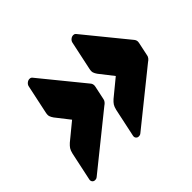

<svg xmlns="http://www.w3.org/2000/svg" viewBox="-130 -779 901 901"><g transform="rotate(-45 320.0 -329.0)"><path d="M328 -52Q319 -52 314 -58.5Q309 -65 311 -74L341 -215Q345 -232 351 -241Q357 -250 368 -260L452 -329L398 -398Q391 -408 388 -417Q385 -426 389 -443L419 -584Q421 -593 429 -599.5Q437 -606 446 -606Q447 -606 451 -605.5Q455 -605 459 -601L631 -390Q636 -385 638.5 -378Q641 -371 639 -362L625 -296Q624 -287 618.5 -280Q613 -273 605 -268L343 -57Q338 -53 333.5 -52.5Q329 -52 328 -52ZM38 -52Q29 -52 24 -58.5Q19 -65 21 -74L51 -215Q55 -232 61 -241Q67 -250 78 -260L162 -329L108 -398Q101 -408 98 -417Q95 -426 99 -443L129 -584Q131 -593 139 -599.5Q147 -606 156 -606Q157 -606 161 -605.5Q165 -605 169 -601L341 -390Q346 -385 348.5 -378Q351 -371 349 -362L335 -296Q334 -287 328.5 -280Q323 -273 315 -268L53 -57Q48 -53 43.5 -52.5Q39 -52 38 -52Z"/></g></svg>

Font: Rubik Light Black
Style: Italic
Weight: 900
Italic angle: -12°
Version: Version 2.104